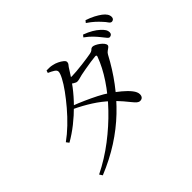

<svg xmlns="http://www.w3.org/2000/svg" viewBox="-193 -1068 1387 1387"><g transform="rotate(-45 500.0 -374.5)"><path d="M872 -604Q862 -604 851.5 -618Q841 -632 825 -651Q810 -670 789 -692Q768 -714 735 -738L748 -754Q786 -740 814 -723.5Q842 -707 860 -690Q879 -673 887.5 -659Q896 -645 896 -629Q896 -618 889.5 -611.5Q883 -605 872 -604ZM115 43Q222 -10 316.5 -82.5Q411 -155 489.5 -237Q568 -319 624 -403.5Q680 -488 708 -565Q716 -582 698 -581Q681 -580 649 -575Q617 -570 584.5 -564.5Q552 -559 535 -555Q519 -551 504.5 -547Q490 -543 479 -543Q468 -543 451 -554Q434 -565 417 -579L432 -603Q448 -600 459 -599Q470 -598 479 -598Q497 -598 527 -600.5Q557 -603 589.5 -607Q622 -611 648 -615Q674 -619 684 -621Q705 -625 713.5 -634.5Q722 -644 735 -644Q744 -644 758.5 -637Q773 -630 787 -619.5Q801 -609 810.5 -597Q820 -585 820 -575Q820 -566 810.5 -559Q801 -552 790.5 -544.5Q780 -537 773 -524Q721 -426 656.5 -339.5Q592 -253 513.5 -178Q435 -103 340 -42Q245 19 130 66ZM701 -123Q689 -123 677.5 -132.5Q666 -142 651 -161Q636 -180 612.5 -207.5Q589 -235 552 -270Q502 -317 442.5 -355Q383 -393 315 -425L328 -445Q373 -428 419 -407.5Q465 -387 507.5 -365.5Q550 -344 583 -321Q621 -295 655.5 -266.5Q690 -238 712 -210Q734 -182 734 -159Q734 -142 725.5 -132.5Q717 -123 701 -123ZM110 -292Q156 -325 202.5 -369.5Q249 -414 290.5 -463Q332 -512 364.5 -557Q397 -602 415.5 -637.5Q434 -673 434 -690Q434 -704 416 -715.5Q398 -727 372 -738L378 -757Q391 -757 406 -757Q421 -757 437 -753Q458 -749 478.5 -739Q499 -729 513 -717.5Q527 -706 527 -696Q527 -683 518.5 -673.5Q510 -664 498 -644Q466 -591 425.5 -538Q385 -485 336.5 -436Q288 -387 235 -345Q182 -303 126 -271ZM962 -672Q949 -672 939.5 -686.5Q930 -701 913 -719Q896 -738 876 -756.5Q856 -775 821 -799L834 -815Q873 -802 900 -787.5Q927 -773 946 -759Q966 -744 975.5 -729Q985 -714 985 -698Q985 -686 978.5 -679.5Q972 -673 962 -672Z"/></g></svg>

Font: Noto Serif KR
Style: Regular
Weight: 400
Designer: Ryoko NISHIZUKA  (kana & ideographs); Frank Grießhammer (Latin, Greek & Cyrillic); Wenlong ZHANG  (bopomofo); Sandoll Co
Foundry: Adobe
Version: Version 2.003-H1;hotconv 1.1.1;makeotfexe 2.6.0